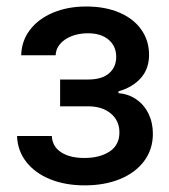

<svg xmlns="http://www.w3.org/2000/svg" viewBox="-20 -557 519 588"><path d="M238.3 -73.2Q285.6 -73.2 315.7 -93Q345.7 -112.8 345.7 -151.4Q345.7 -187.5 319.3 -209.5Q293 -231.4 250 -231.4H164.1V-313.5H250Q292 -313.5 314 -332.5Q335.9 -351.6 335.9 -382.8Q335.9 -415.5 312.7 -435.3Q289.6 -455.1 249 -455.1Q221.7 -455.1 199.2 -446.3Q176.8 -437.5 163.8 -422.1Q150.9 -406.7 150.4 -387.7H44.9Q45.9 -431.6 71.8 -465.6Q97.7 -499.5 142.6 -518.3Q187.5 -537.1 244.1 -537.1Q302.2 -537.1 345.9 -518.3Q389.6 -499.5 413.1 -465.8Q436.5 -432.1 436.5 -388.7Q436.5 -346.7 411.4 -318.1Q386.2 -289.6 342.8 -277.3V-271.5Q373 -269.5 397.2 -252.9Q421.4 -236.3 434.8 -208.7Q448.2 -181.2 448.2 -147.5Q448.2 -99.6 421.4 -63.7Q394.5 -27.8 347.2 -8.5Q299.8 10.7 239.3 10.7Q180.7 10.7 134.3 -7.8Q87.9 -26.4 60.8 -60.8Q33.7 -95.2 32.2 -140.6H138.7Q140.1 -108.4 167 -90.8Q193.8 -73.2 238.3 -73.2Z"/></svg>

Font: Pretendard Std Medium
Style: Regular
Weight: 500
Designer: Base glyphs from Inter by Rasmus Andersson; Hangeul glyphs from Noto Sans CJK(Source Han Sans) by Jang Soo-young and Kan
Foundry: Kil Hyung-jin
Version: Version 1.309